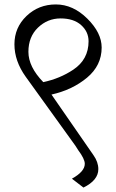

<svg xmlns="http://www.w3.org/2000/svg" viewBox="-20 -686 523 865"><path d="M96 -340Q45 -411 45 -486.5Q45 -562 99.5 -614Q154 -666 231.5 -666Q309 -666 373.5 -602Q438 -538 438 -472Q438 -391 372 -336Q306 -281 212 -260L401 13Q423 44 423 76Q423 126 356 159L304 119Q362 87 362 52Q362 30 332 -10Q322 -25 320 -29ZM379 -500Q379 -543 345.5 -573Q312 -603 253 -603Q194 -603 151 -561.5Q108 -520 108 -452.5Q108 -385 175 -316Q250 -332 310 -372Q379 -418 379 -500Z"/></svg>

Font: Halant
Style: Regular
Weight: 400
Designer: Hitesh Malaviya (Devanagari), Satya Rajpurohit (Latin)
Foundry: Indian Type Foundry
Version: Version 1.101;PS 1.0;hotconv 1.0.78;makeotf.lib2.5.61930; tt